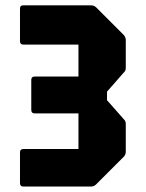

<svg xmlns="http://www.w3.org/2000/svg" viewBox="-20 -686 536 706"><path d="M66 0Q53.5 0 53.5 -12.5V-125.5Q53.5 -138 66 -138H268.5V-269H107.5Q95 -269 95 -281.5V-392Q95 -404.5 107.5 -404.5H268.5V-522H66Q53.5 -522 53.5 -534.5V-654Q53.5 -666.5 66 -666.5H314Q326 -666.5 334 -658.5L434 -558.5Q442.5 -550 442.5 -538.5V-437Q442.5 -426.5 437.5 -422L373.5 -349V-317.5L437.5 -245Q442.5 -240 442.5 -230V-128.5Q442.5 -116.5 434 -108.5L334 -8.5Q326 0 314 0Z"/></svg>

Font: Jaro 24pt
Style: Regular
Weight: 400
Designer: Agyei Archer, Celine Hurka, Mirko Velimirović
Version: Version 1.000